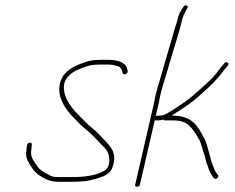

<svg xmlns="http://www.w3.org/2000/svg" viewBox="-20 -697 896 732"><path d="M466.6 -427 464.7 -436C456.8 -460.3 427.8 -469 390.3 -469H371.3C350 -469 324.2 -467.8 307.4 -461C275.5 -450 249.8 -439.8 227 -416C204.3 -389.1 203 -356.2 209.2 -330C218.9 -298 238.7 -269.6 261.3 -248C277.3 -232.2 290.5 -216.7 307.9 -203C326.4 -187.8 342.8 -171.5 357.8 -155C369 -142.7 383.9 -131.3 391.2 -115.5C397.5 -101.8 402.9 -61.7 379.8 -47C347.4 -28.3 304.5 -22 258.1 -22H204.1C184.6 -22 177.8 -23.3 163.4 -32C146 -40.5 132.4 -48.1 123.3 -62C113.1 -77.2 96.3 -94.7 98.5 -119L100.6 -137C101.6 -145.9 103.5 -154.1 93.3 -153C82.8 -151.9 83 -143.2 81.9 -134L80.2 -118C77.6 -98.8 84.7 -83.7 93.4 -71C102.1 -56.1 111.8 -41.3 126.2 -31C144.8 -18.4 167.7 -4 199.9 -4H253.9C276.8 -4 300.8 -5.1 321.1 -9C351.2 -17.5 398.6 -24.7 408.6 -59C423.5 -97.7 412.4 -124.3 396.8 -142C384.4 -158 372.2 -168.7 358.9 -183.5C341.4 -202.8 316.8 -218.3 299.2 -239C276.7 -260.5 253 -284.3 238 -312C227.1 -330.1 211 -376 239.5 -405C259.9 -426.9 281.7 -434.1 310.5 -444C325.7 -449.9 347.4 -451 367.1 -451H386.1C401.1 -451 412.5 -449.7 424 -446C440.5 -444.1 444.4 -431.4 447.7 -419C450.6 -408.4 469.5 -416.3 466.6 -427Z M691.6 -676C686.4 -678 682.1 -676 678.7 -670L672.4 -660C663 -645.6 660.1 -637.2 655.9 -619C654.5 -613 651.9 -604.7 648.1 -594C629.6 -529.3 609 -458.3 590.2 -395L581.3 -365C578.3 -355 575.6 -345 573.3 -335C571.4 -323.7 569.4 -313.7 567.4 -305L495.6 6C494.2 12 496.5 15 502.5 15C508.5 15 512.2 12 513.6 6L570.2 -239C571.4 -238.3 572.9 -238 574.9 -238H581.9C587.9 -238 595.2 -239 603.6 -241C604.5 -239 606.3 -238 608.9 -238H635.9C643.9 -238 651.5 -237.7 658.7 -237C704.3 -232.3 722.4 -191.9 739.9 -164C748.7 -147.1 752.9 -122 760 -104L764.1 -87C765.7 -82.3 767.2 -77.3 768.6 -72C771 -68 772.7 -63.7 773.6 -59C777.9 -43.3 785.6 -30.4 795.2 -18C801 -8.6 817.1 -22 810.9 -30L804.8 -38C801.2 -42.7 798.6 -47.3 797 -52C791.5 -66.1 785.1 -81.1 782.2 -96L777.9 -112C771.5 -131.5 766.7 -157.6 756.2 -174C734.6 -215.6 712.1 -256 640.1 -256H634.1L655.3 -270C681 -286 708.1 -303.9 730.8 -324C752.8 -343.5 774.7 -362.6 795.5 -383.5C814.7 -402.8 830.2 -426.2 848 -446C856.9 -456.4 843 -465.6 835.3 -456C828.6 -447.6 822.8 -441.7 815.7 -432C801.7 -411.2 781.6 -391 763 -374.5C740.5 -354.5 720.6 -335.7 697.3 -317.5C682 -305.6 663.8 -295.2 648.6 -284L622.9 -268C611.7 -260.6 600.7 -256 586.1 -256H579.1C577.1 -256 575.3 -255.3 573.6 -254L585.4 -305C587.6 -314.3 589.5 -324.3 591.3 -335C593.6 -345 596.2 -354.7 599 -364L608 -394C615 -417.5 622.9 -442 630 -468C643.9 -518.1 663 -571.8 674.1 -620C677.2 -633.4 680.5 -641.2 686.8 -653L693.3 -664C697.3 -670 696.8 -674 691.6 -676Z"/></svg>

Font: HoneyBee
Style: BLnIt
Weight: 100
Foundry: Cannot Into Space Fonts
Version: Version 0.89